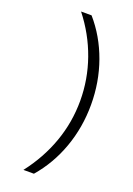

<svg xmlns="http://www.w3.org/2000/svg" viewBox="-168 -865 709 1023"><g transform="rotate(20 186.5 -354.0)"><path d="M165 95H105.5Q183 -5 223.5 -118.5Q264 -232 264 -354Q264 -475.5 223.5 -590Q183 -704.5 105.5 -803H165Q242.5 -714 284 -598.2Q325.5 -482.5 325.5 -354Q325.5 -226 284 -110.2Q242.5 5.5 165 95Z"/></g></svg>

Font: Spline Sans Light
Style: Regular
Weight: 300
Designer: Eben Sorkin, Mirko Velimirovic
Foundry: Sorkin Type
Version: Version 1.000; ttfautohint (v1.8.3)